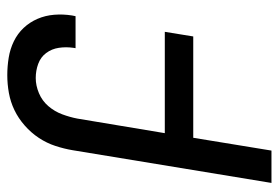

<svg xmlns="http://www.w3.org/2000/svg" viewBox="-142 -642 783 540"><g transform="rotate(-90 250.0 -371.5)"><path d="M6 0 98 -559Q102 -583 110 -607.5Q118 -632 132.5 -654Q147 -676 167.5 -694Q188 -712 211 -723Q234 -734 259 -738.5Q284 -743 309 -743Q334 -743 358.5 -739Q383 -735 404.5 -724.5Q426 -714 442 -697Q458 -680 467.5 -658Q477 -636 479 -611Q481 -586 477 -561L475 -551H385L386 -557Q389 -578 386 -598Q383 -618 371.5 -633.5Q360 -649 341 -656Q322 -663 301 -663Q280 -663 258.5 -654Q237 -645 222 -627.5Q207 -610 199 -588.5Q191 -567 187 -546L146 -300H431L418 -220H133L97 0Z"/></g></svg>

Font: Iosevka Medium Oblique
Style: Regular
Weight: 500
Italic angle: -9°
Monospace: yes
Designer: Belleve Invis
Foundry: Belleve Invis
Version: Version 32.5.0; ttfautohint (v1.8.4)